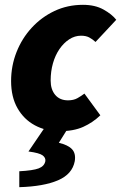

<svg xmlns="http://www.w3.org/2000/svg" viewBox="-20 -532 502 796"><path d="M226 12Q170 12 124.5 -12.5Q79 -37 52.5 -83.5Q26 -130 26 -196Q26 -259 48.5 -316Q71 -373 111.5 -417Q152 -461 206 -486.5Q260 -512 324 -512Q374 -512 409 -492.5Q444 -473 462 -450L376 -358Q363 -370 349.5 -377Q336 -384 316 -384Q290 -384 267 -369Q244 -354 226.5 -328.5Q209 -303 199.5 -269.5Q190 -236 190 -198Q190 -161 209 -138.5Q228 -116 262 -116Q285 -116 301 -125Q317 -134 330 -144L396 -54Q365 -24 325 -6Q285 12 226 12ZM60 244V178Q117 175 140.5 166Q164 157 168 136Q170 122 156.5 112Q143 102 98 96L166 -4H264L224 60Q262 69 278.5 86.5Q295 104 290 136Q280 190 220.5 215.5Q161 241 60 244Z"/></svg>

Font: Source Sans 3 Black
Style: Italic
Weight: 900
Italic angle: -11°
Designer: Paul D. Hunt
Foundry: Adobe
Version: Version 3.052;hotconv 1.1.0;makeotfexe 2.6.0